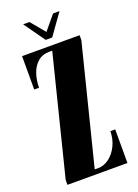

<svg xmlns="http://www.w3.org/2000/svg" viewBox="-160 -918 707 985"><g transform="rotate(-20 194.0 -426.0)"><path d="M30.5 0V-26.5L192.5 -673.5H177.5Q138.5 -673.5 113.2 -651.5Q88 -629.5 76 -594Q64 -558.5 64 -518H37.5V-700H351.5V-673.5L189 -26.5H206Q241 -26.5 269.5 -48.8Q298 -71 314.8 -107Q331.5 -143 331.5 -183.5H358V0ZM180 -737 98.5 -851.5H133L197.5 -774L262 -851.5H297L215.5 -737Z"/></g></svg>

Font: Imbue 50pt Black
Style: Regular
Weight: 900
Designer: Tyler Finck
Foundry: Etcetera Type Company
Version: Version 1.102; ttfautohint (v1.8.3)